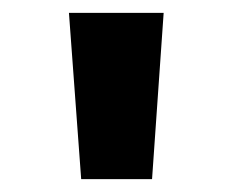

<svg xmlns="http://www.w3.org/2000/svg" viewBox="-20 -749 361 298"><path d="M106 -471 87 -729H234L216 -471Z"/></svg>

Font: Noto Sans Gurmukhi ExtraCondensed ExtraBold
Style: Regular
Weight: 800
Width: 2
Designer: Jelle Bosma - Monotype Design Team
Foundry: Monotype Imaging Inc.
Version: Version 2.004; ttfautohint (v1.8.4.7-5d5b)